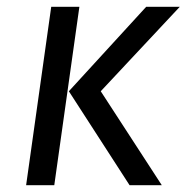

<svg xmlns="http://www.w3.org/2000/svg" viewBox="-20 -546 550 566"><path d="M140 0H57L131 -526H214ZM277 -277 457 0H362L183 -277L411 -526H510Z"/></svg>

Font: FiraGO Book
Style: Italic
Weight: 350
Italic angle: -8°
Designer: bBox Type GmbH
Foundry: bBox Type GmbH
Version: Version 1.001